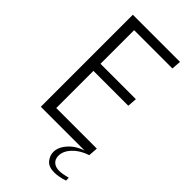

<svg xmlns="http://www.w3.org/2000/svg" viewBox="-285 -798 1074 1074"><g transform="rotate(45 252.0 -260.5)"><path d="M76 -728H449L445 -672H142V-406H422L418 -350H142V-56H463L459 0H76ZM389 207Q344 207 324 182.5Q304 158 304 129Q304 89 340.5 50Q377 11 440 -5L458 0Q404 18 371.5 52.5Q339 87 339 124Q339 150 355.5 165.5Q372 181 402 181Q415 181 432 178Q449 175 467 170L468 192Q445 200 425 203.5Q405 207 389 207Z"/></g></svg>

Font: Murecho Light
Style: Regular
Weight: 300
Designer: Neil Summerour
Foundry: Positype
Version: Version 1.010; ttfautohint (v1.8.3)